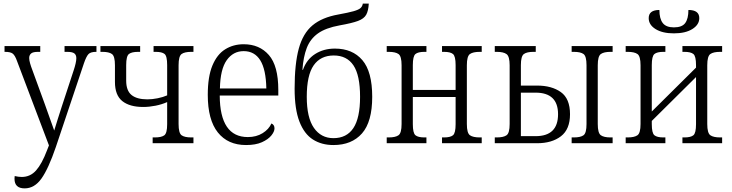

<svg xmlns="http://www.w3.org/2000/svg" viewBox="-20 -790 4039 1059"><path d="M116 249Q60 249 60 196Q60 188 61 181Q82 186 100 186Q147 186 179 150Q211 114 239 40L250 12L74 -453Q63 -484 50.5 -494Q38 -504 8 -504H5V-536H202V-504H190Q162 -504 151.5 -495Q141 -486 141 -470Q141 -458 146 -440.5Q151 -423 158 -405L227 -216Q241 -177 253.5 -141.5Q266 -106 279 -70Q289 -104 299.5 -136Q310 -168 321 -203L387 -404Q393 -422 397 -439.5Q401 -457 401 -469Q401 -487 390 -495.5Q379 -504 350 -504H336V-536H512V-504H510Q480 -504 468 -491.5Q456 -479 443 -441L288 21Q247 141 208.5 195Q170 249 116 249Z M822 0V-32H834Q870 -32 886 -43.5Q902 -55 902 -105V-227Q873 -214 838 -207Q803 -200 770 -200Q695 -200 654.5 -232.5Q614 -265 614 -338V-430Q614 -480 597.5 -492Q581 -504 545 -504H534V-536H753V-504H742Q707 -504 691.5 -492.5Q676 -481 676 -431V-345Q676 -290 705.5 -266Q735 -242 793 -242Q820 -242 849.5 -248Q879 -254 902 -264V-431Q902 -481 887.5 -492.5Q873 -504 839 -504H827V-536H1047V-504H1035Q998 -504 981.5 -492Q965 -480 965 -430V-106Q965 -56 981.5 -44Q998 -32 1035 -32H1047V0Z M1337 10Q1237 10 1181.5 -59.5Q1126 -129 1126 -267Q1126 -367 1151.5 -428.5Q1177 -490 1222 -518Q1267 -546 1324 -546Q1411 -546 1463 -486.5Q1515 -427 1515 -294V-263H1192Q1193 -34 1347 -34Q1394 -34 1428.5 -55.5Q1463 -77 1477 -109Q1494 -102 1494 -82Q1494 -64 1476.5 -42.5Q1459 -21 1424.5 -5.5Q1390 10 1337 10ZM1449 -302Q1447 -407 1415.5 -457.5Q1384 -508 1324 -508Q1266 -508 1230.5 -458Q1195 -408 1193 -302Z M1819 10Q1754 10 1706 -20.5Q1658 -51 1631.5 -119.5Q1605 -188 1605 -301Q1605 -438 1628 -522Q1651 -606 1703.5 -650Q1756 -694 1846 -710Q1901 -720 1929.5 -728Q1958 -736 1968.5 -745.5Q1979 -755 1981 -770H2014Q2012 -731 2000 -709Q1988 -687 1954.5 -674.5Q1921 -662 1853 -650Q1776 -636 1733.5 -605.5Q1691 -575 1672 -525.5Q1653 -476 1648 -405H1651Q1671 -462 1718 -492Q1765 -522 1827 -522Q1924 -522 1978.5 -458.5Q2033 -395 2033 -256Q2033 -118 1976.5 -54Q1920 10 1819 10ZM1819 -28Q1892 -28 1929 -83.5Q1966 -139 1966 -256Q1966 -375 1929.5 -429.5Q1893 -484 1821 -484Q1748 -484 1710 -429.5Q1672 -375 1672 -256Q1672 -141 1711.5 -84.5Q1751 -28 1819 -28Z M2113 0V-32H2124Q2161 -32 2178 -44Q2195 -56 2195 -106V-430Q2195 -480 2178 -492Q2161 -504 2124 -504H2113V-536H2332V-504H2321Q2286 -504 2271.5 -492Q2257 -480 2257 -431V-294H2493V-431Q2493 -480 2478.5 -492Q2464 -504 2429 -504H2418V-536H2637V-504H2626Q2589 -504 2572 -492Q2555 -480 2555 -430V-106Q2555 -56 2572 -44Q2589 -32 2626 -32H2637V0H2418V-32H2429Q2464 -32 2478.5 -44Q2493 -56 2493 -105V-255H2257V-105Q2257 -56 2271.5 -44Q2286 -32 2321 -32H2332V0Z M3133 0V-32H3145Q3182 -32 3198.5 -44Q3215 -56 3215 -106V-430Q3215 -480 3198.5 -492Q3182 -504 3145 -504H3133V-536H3359V-504H3347Q3311 -504 3294 -492Q3277 -480 3277 -430V-106Q3277 -56 3294 -44Q3311 -32 3347 -32H3359V0ZM2709 0V-32H2720Q2757 -32 2774 -44Q2791 -56 2791 -106V-430Q2791 -479 2774 -491.5Q2757 -504 2720 -504H2709V-536H2935V-504H2922Q2886 -504 2869.5 -492Q2853 -480 2853 -431V-318H2942Q3023 -318 3073.5 -282Q3124 -246 3124 -160Q3124 -77 3074 -38.5Q3024 0 2942 0ZM2853 -39H2934Q3058 -39 3058 -160Q3058 -279 2934 -279H2853Z M3431 0V-32H3442Q3479 -32 3496 -44Q3513 -56 3513 -106V-430Q3513 -480 3496 -492Q3479 -504 3442 -504H3431V-536H3650V-504H3639Q3604 -504 3589.5 -492Q3575 -480 3575 -431V-175L3819 -417V-431Q3819 -480 3804.5 -492Q3790 -504 3755 -504H3744V-536H3963V-504H3952Q3915 -504 3898 -492Q3881 -480 3881 -430V-106Q3881 -56 3898 -44Q3915 -32 3952 -32H3963V0H3744V-32H3755Q3790 -32 3804.5 -44Q3819 -56 3819 -105V-365L3575 -123V-105Q3575 -56 3589.5 -44Q3604 -32 3639 -32H3650V0ZM3697 -606Q3634 -606 3596 -629.5Q3558 -653 3558 -690Q3558 -735 3617 -735Q3617 -687 3635.5 -663Q3654 -639 3697 -639Q3742 -639 3759.5 -663Q3777 -687 3777 -735Q3837 -735 3837 -690Q3837 -654 3799 -630Q3761 -606 3697 -606Z"/></svg>

Font: Noto Serif SemiCondensed Light
Style: Regular
Weight: 300
Width: 4
Designer: Monotype Design Team
Foundry: Monotype Imaging Inc.
Version: Version 2.013